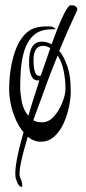

<svg xmlns="http://www.w3.org/2000/svg" viewBox="-20 -516 329 733"><path d="M62 197Q54 197 48 185Q41 171 39 158Q34 114 70 -11Q52 -32 39.5 -61Q27 -90 21 -119.5Q15 -149 15 -172Q15 -252 36 -316Q58 -381 100 -404Q124 -415 151 -415H163Q168 -415 172.5 -415Q177 -415 182 -413Q193 -406 193 -405Q193 -404 177 -404Q132 -404 107.5 -380.5Q83 -357 72.5 -321.5Q62 -286 59.5 -248.5Q57 -211 57 -183Q57 -164 62.5 -131Q68 -98 88 -74Q96 -100 105 -129.5Q114 -159 125 -192L130 -209H124Q107 -209 99 -227.5Q91 -246 91 -280Q91 -357 140 -357Q158 -357 177 -347Q225 -480 247 -496H255Q261 -496 267 -493Q275 -487 275 -481Q277 -480 275 -478Q261 -448 243.5 -409Q226 -370 206 -321L211 -316Q227 -293 237 -263.5Q247 -234 249 -200Q249 -192 249.5 -183.5Q250 -175 250 -164Q250 -141 243.5 -109Q237 -77 223.5 -46.5Q210 -16 188 4.5Q166 25 136 25Q109 25 86 6Q69 62 61 99.5Q53 137 55 156L61 172Q65 184 65 190Q66 197 64 197ZM130 -226Q130 -226 136 -228L172 -332Q159 -341 145 -341Q108 -341 108 -287Q108 -226 130 -226ZM140 -49Q166 -49 186 -71.5Q206 -94 218 -124.5Q230 -155 230 -179Q230 -211 223 -245.5Q216 -280 201 -303Q200 -303 200 -304Q187 -272 173 -236Q159 -200 145 -160L107 -57Q121 -49 140 -49Z"/></svg>

Font: Festive
Style: Regular
Weight: 400
Designer: Robert E. Leuschke
Foundry: Robert E. Leuschke
Version: Version 1.101; ttfautohint (v1.8.3)